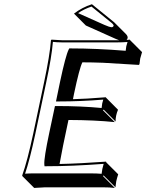

<svg xmlns="http://www.w3.org/2000/svg" viewBox="-20 -837 698 916"><path d="M418.5 -816.9 522 -732.9Q524.4 -731 525.4 -730L582 -673.3Q590.3 -664.1 588.9 -655.3Q586.9 -649.9 584 -646.5Q592.8 -647 599.6 -647.9L601.1 -645L657.7 -588.4Q649.9 -560.1 648.9 -557.6Q647 -547.4 645.5 -531.2L642.6 -527.3Q642.6 -527.3 471.2 -537.6Q418.9 -539.6 373 -539.6Q358.9 -511.7 333 -388.7L328.1 -363.8Q389.2 -365.2 484.4 -373L486.8 -370.1L543 -313.5Q537.1 -299.3 534.2 -285.6Q531.2 -270.5 531.2 -257.3L474.6 -314L471.2 -311L527.8 -254.4Q431.6 -264.2 306.6 -264.6L281.2 -143.6Q272 -99.1 264.2 -54.7Q314.9 -55.7 370.4 -58.6Q425.8 -61.5 456.1 -64L485.8 -65.9L487.3 -62L543.9 -5.4Q538.6 10.7 534.7 27.3Q534.2 30.8 530.8 56.6L474.1 0L471.2 2.9L527.8 59.6Q503.9 56.6 468.8 56.6H195.8L143.1 59.6L86.4 2.9L85.9 0Q110.4 -68.4 138.7 -200.2L190.4 -444.8Q217.8 -574.2 223.1 -645L225.6 -647.9Q227.5 -647.9 275.9 -645H539.1Q544.4 -645 548.3 -645Q539.6 -648.4 530.3 -652.3L389.6 -715.3L333 -772Q370.6 -801.3 418.5 -816.9ZM214.8 -202.1 242.2 -331.1H250Q367.2 -331.1 464.8 -321.8Q465.8 -333.5 467.8 -344.2Q469.7 -353.5 472.7 -361.8Q365.2 -353 259.3 -353H247.1L266.6 -447.3Q293 -571.3 307.6 -600.6L310.5 -606H316.9Q440.4 -606 579.6 -594.7Q581.1 -607.4 582.5 -616.2Q584 -623.5 588.4 -636.7Q565.4 -634.8 539.1 -634.8H275.9Q251 -634.8 232.4 -637.2Q226.6 -565.9 200.2 -442.9L148.4 -197.8Q122.1 -74.7 99.6 -8.3Q118.2 -9.8 139.2 -9.8H412.1Q442.4 -9.8 464.8 -7.8Q467.3 -25.9 468.3 -31.2Q470.7 -42 474.6 -55.2Q321.8 -43.9 201.7 -43.9H192.4L191.4 -53.2Q189.5 -82.5 214.8 -202.1ZM416.5 -805.7Q380.4 -793.5 352.5 -774.4L478 -718.3Q501.5 -707.5 514.2 -707Q519.5 -708 522.5 -713.9Q521.5 -719.7 515.1 -725.6Z"/></svg>

Font: Linux Biolinum Shadow O
Style: Italic
Weight: 400
Italic angle: -12°
Designer: Philipp H. Poll
Foundry: Philipp H. Poll
Version: Version 0.6.2